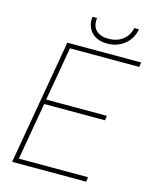

<svg xmlns="http://www.w3.org/2000/svg" viewBox="-129 -969 845 1055"><g transform="rotate(15 293.5 -442.0)"><path d="M477.5 -352.5H131.3L74.7 -26.4H468.3L464.4 0H43.5L167 -710.9H586.9L583 -684.6H189L135.7 -378.9H481ZM528.3 -883.3Q517.6 -827.6 476.6 -795.2Q435.5 -762.7 379.4 -762.7Q320.8 -762.7 289.3 -796.6Q257.8 -830.6 263.7 -883.8H289.6Q284.2 -837.4 308.8 -813.7Q333.5 -790 379.4 -790Q425.8 -790 458.5 -814Q491.2 -837.9 502 -883.8Z"/></g></svg>

Font: Roboto Thin
Style: Italic
Weight: 250
Italic angle: -12°
Designer: Google
Version: Version 2.134; 2016